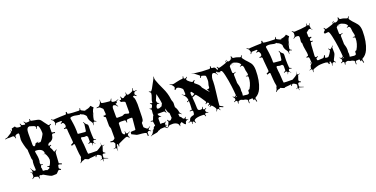

<svg xmlns="http://www.w3.org/2000/svg" viewBox="-29 -1986 6252 3192"><g transform="rotate(-20 3097.0 -390.0)"><path d="M289.1 -862.8 306.2 -863.8Q316.4 -868.2 316.4 -877.2Q316.4 -886.2 307.1 -911.1L316.4 -914.1Q324.7 -891.1 330.3 -884.5Q335.9 -877.9 344.2 -877L380.4 -871.1L384.3 -870.1Q394.5 -870.1 394.5 -882.6Q394.5 -895 378.4 -919.9L386.2 -924.8Q398.4 -905.8 405.5 -899.4Q412.6 -893.1 420.4 -893.1L464.4 -895Q471.7 -895 474.6 -896.5Q482.4 -900.9 484.4 -932.1L495.6 -931.2L494.6 -918.9Q494.6 -898.4 499 -896Q505.4 -893.1 559.6 -884Q613.8 -875 633.3 -866.9Q652.8 -858.9 669.9 -835.9Q674.8 -829.6 696 -799.3Q717.3 -769 745.1 -734.9Q751.5 -727.1 760 -727.1Q768.6 -727.1 792 -735.8L796.4 -726.1Q772.9 -716.8 766.6 -710.7Q760.3 -704.6 760.3 -694.8L759.3 -597.2Q759.3 -593.8 813 -584L810.1 -567.9Q779.8 -573.2 773.2 -573.2Q766.6 -573.2 759.5 -567.4Q752.4 -561.5 750.7 -554.9Q749 -548.3 747.6 -537.1Q742.7 -501 717 -477.1Q691.4 -453.1 665 -451.2Q659.2 -451.2 655.3 -446.8L638.2 -425.8Q634.3 -421.9 634.3 -417Q634.3 -401.9 647.9 -401.9Q656.7 -401.9 676.3 -409.2L680.2 -397.9Q649.4 -388.7 649.4 -377Q649.4 -375 652.3 -361.8Q670.4 -338.9 678.5 -309.3Q686.5 -279.8 689.9 -279.8Q703.1 -279.8 734.4 -305.2L739.3 -298.8Q719.7 -281.7 713.9 -273.2Q708 -264.6 707 -254.9L695.3 -74.2Q695.3 -71.8 742.2 -54.2L740.2 -40Q692.9 -55.2 689.2 -55.2Q685.5 -55.2 678.2 -47.9L673.3 -40L668 -8.8V-11.2Q667 -7.8 667 -2Q667 12.7 698.2 28.8L691.4 42Q668.5 30.8 658 31Q647.5 31.2 627.2 56.2Q606.9 81.1 595.2 81.1L530.3 83Q512.2 84 483.9 69.1Q455.6 54.2 444.3 47.9Q409.7 29.8 387.7 15.1Q382.8 13.2 380.4 13.2L360.4 14.2L337.4 5.9Q316.4 5.9 316.4 35.2Q316.4 38.6 318.4 55.2L307.1 56.2Q304.2 30.8 300.3 23.7Q296.4 16.6 287.1 14.2L246.1 3.9L239.3 2.9Q227.1 2.9 199.2 26.9L194.3 20Q213.4 3.9 218.8 -4.6Q224.1 -13.2 224.1 -22.9V-61Q224.1 -65.4 218.3 -75.2L198.2 -99.1L201.2 -102.1Q218.8 -83.5 228.5 -76.2Q237.3 -79.1 237.3 -87.9V-104Q235.8 -122.6 218.3 -157.2L222.2 -159.2Q242.2 -119.1 255.9 -106Q269.5 -92.8 279.8 -92.8Q299.3 -92.8 299.3 -110.8L295.4 -189Q295.4 -237.8 304.2 -270V-272.9Q304.2 -278.3 299.3 -288.3Q294.4 -298.3 294.4 -305.2L285.2 -434.1Q285.2 -449.2 285.6 -454.6Q286.1 -460 284.2 -463.9Q270 -489.3 252.7 -559.6Q235.4 -629.9 235.4 -657.2L244.1 -746.1Q244.1 -771 229.5 -771Q206.1 -771 188.2 -761.5Q170.4 -752 170.4 -735.6Q170.4 -719.2 172.4 -709L163.1 -708Q156.2 -755.9 129.4 -755.9L67.4 -752.9L33.2 -754.9Q31.7 -754.9 -1.5 -749L-4.9 -758.8Q33.7 -767.6 36.1 -769L133.3 -830.1L103.5 -816.9L132.3 -835.9Q130.9 -843.8 120.1 -863.8L125.5 -866.2Q130.4 -855 138.2 -840.8Q157.2 -856.9 157.2 -875Q157.2 -880.9 156.2 -883.8L219.2 -898.9Q227.5 -862.8 289.1 -862.8ZM445.3 -512.2 444.3 -518.1Q490.7 -524.4 504.4 -535.2Q502 -533.2 496.8 -529.5Q491.7 -525.9 489.5 -524.2Q487.3 -522.5 486.3 -521.5Q485.4 -520.5 484.4 -519.5Q482.4 -517.6 482.4 -516.1Q482.4 -509.8 503.9 -509.8H528.3Q537.6 -509.8 574.5 -565.4Q611.3 -621.1 611.3 -640.9Q611.3 -660.6 608.6 -689.5Q606 -718.3 597.2 -747.6Q588.4 -776.9 575.7 -776.9Q566.4 -776.9 561 -769.8Q555.7 -762.7 548.3 -734.9L540.5 -736.8Q545.4 -762.2 545.4 -768.1Q545.4 -792 486.8 -805.7Q463.4 -811.5 458 -815.2Q452.6 -818.8 444.1 -818.8Q435.5 -818.8 425 -814Q414.6 -809.1 408.2 -799.6Q401.9 -790 397.9 -780.3Q394 -770.5 392.6 -755.9Q389.6 -733.4 389.6 -709V-514.2Q389.6 -482.9 411.6 -478Q419.4 -478 427.7 -486.6Q436 -495.1 445.3 -512.2ZM527.3 -299.8 513.7 -298.8Q504.9 -298.8 480.5 -300.8H519.5Q523.4 -300.8 525.4 -301.8Q524.9 -301.8 522.5 -304.2L523.4 -306.2L527.3 -303.2Q534.7 -306.6 534.7 -316.9Q530.3 -360.4 495.1 -381.1Q460 -401.9 409.7 -401.9Q391.6 -401.9 391.6 -394Q391.6 -373.5 400.1 -333Q408.7 -292.5 408.7 -256.6Q408.7 -220.7 404.1 -206.3Q399.4 -191.9 399.4 -189L403.3 -166Q403.8 -161.1 405.8 -159.2Q410.2 -153.8 442.4 -152.8V-144H426.3Q408.2 -144 405.8 -140.6Q403.3 -137.2 402.3 -132.8L396.5 -110.8Q396.5 -109.9 398.4 -106.9L394.5 -109.9Q403.3 -93.3 403.3 -73.2V-50.8Q403.3 -42 447.3 -42Q457.5 -42 465.3 -37.1Q476.6 -29.3 480.5 -32.2L515.6 -46.9Q519 -47.9 522.2 -53.5Q525.4 -59.1 525.4 -64Q525.4 -73.2 496.6 -86.9L500.5 -96.2Q522.9 -85.9 530.3 -85.9Q542.5 -85.9 558.6 -125.2Q574.7 -164.6 574.7 -186Q571.8 -226.6 554.7 -263.2L542.5 -288.1ZM530.3 -299.8 540.5 -293Q538.6 -298.8 538.6 -301.8ZM398.4 -106.9Q399.4 -106 400.4 -104ZM148.4 -836.9 145.5 -835.9Q147.5 -835.9 148.4 -836.9ZM100.1 -815.9 98.1 -814.9Q99.1 -815.9 100.1 -815.9ZM100.1 -815.9 101.6 -816.4Q100.6 -815.9 100.1 -815.9Z M1054.2 -272.9Q1054.2 -286.1 1037.1 -286.1Q1034.2 -286.1 999 -272L991.2 -292Q1036.1 -314 1036.1 -317.9L1037.1 -336.9Q1037.6 -341.8 1028.1 -433.8Q1018.6 -525.9 1019 -558.1Q1015.6 -568.4 1009.8 -572.8Q1003.9 -577.1 988.3 -577.1L974.1 -576.2L973.1 -590.8Q1003.9 -591.8 1009.3 -600.6Q1016.1 -611.8 1016.1 -627.9Q1016.1 -644 1005.1 -663.1Q994.1 -682.1 983.4 -682.1Q972.7 -682.1 956.1 -674.8L951.2 -687Q970.7 -695.3 976.3 -700.2Q981.9 -705.1 981.9 -712.9Q977.1 -721.2 969.2 -721.2L897 -719.2Q887.7 -719.2 880.6 -713.4Q873.5 -707.5 861.3 -686L853 -689.9Q868.2 -715.8 868.2 -723.1Q868.2 -730.5 866.5 -735.4Q864.7 -740.2 861.8 -746.8Q858.9 -753.4 857.4 -759.8Q853 -775.4 819.3 -795.9L824.2 -803.2Q853 -784.2 863 -784.2Q873 -784.2 890.1 -787.4Q907.2 -790.5 985.4 -792.5Q1063.5 -794.4 1069.3 -794.9L1066.9 -793.9Q1076.7 -794.9 1081.1 -796.9Q1091.3 -801.8 1093.3 -833H1108.9Q1108.9 -799.3 1117.7 -795.9Q1132.3 -789.1 1203.9 -784.9Q1275.4 -780.8 1310.1 -780.8Q1323.7 -780.8 1333 -817.9L1341.3 -815.9Q1336.9 -799.8 1336.9 -790Q1336.9 -780.3 1345.5 -774.2Q1354 -768.1 1368.9 -761.7Q1383.8 -755.4 1390.1 -751Q1480 -756.8 1515.1 -792L1557.1 -748Q1514.6 -707 1510.3 -591.8V-660.2Q1508.3 -643.6 1499.3 -607.4Q1490.2 -571.3 1489.7 -556.6Q1489.3 -542 1494.9 -536.4Q1500.5 -530.8 1522.9 -520L1520 -512.2Q1495.6 -522.9 1487.3 -522.9Q1479 -522.9 1475.6 -520.5Q1464.8 -513.2 1460.9 -469.2L1455.1 -470.2Q1456.1 -481 1456.1 -494.9Q1456.1 -508.8 1451.4 -518.8Q1446.8 -528.8 1437.5 -541Q1402.3 -585.9 1402.3 -633.8L1403.3 -643.1Q1403.3 -654.8 1380.6 -677.5Q1357.9 -700.2 1340.3 -703.9Q1322.8 -707.5 1315.9 -720.2Q1309.1 -712.9 1294.7 -712.9Q1280.3 -712.9 1245.8 -721.4Q1211.4 -730 1188 -730Q1132.3 -730 1132.3 -709Q1135.7 -686.5 1139.9 -660.2Q1144 -633.8 1147.5 -609.6Q1150.9 -585.4 1151.9 -573.5Q1152.8 -561.5 1154.8 -542Q1158.2 -507.3 1158.2 -478.8Q1158.2 -450.2 1157.7 -436.5Q1157.2 -422.9 1170.9 -422.9L1288.1 -412.1Q1298.8 -412.1 1303.2 -430.7Q1307.6 -449.2 1309.6 -478.3Q1311.5 -507.3 1314.7 -517.6Q1317.9 -527.8 1317.9 -537.6Q1317.9 -547.4 1307.1 -576.2L1314.9 -579.1Q1329.1 -542.5 1348.6 -528.8Q1367.7 -515.6 1371.3 -508.1Q1375 -500.5 1375 -486.8L1372.1 -394Q1372.1 -328.1 1377.9 -265.1Q1377.9 -257.3 1384.8 -252Q1391.6 -246.6 1415 -238.8L1412.1 -231Q1384.8 -238.8 1378.9 -238.8Q1360.4 -238.8 1357.9 -207Q1357.9 -197.3 1384.3 -170.9L1381.3 -168Q1355 -195.8 1347.2 -195.8H1345.2Q1335.9 -195.8 1323.2 -161.1L1319.3 -163.1Q1329.1 -191.9 1329.1 -196.8Q1329.1 -201.7 1326.2 -203.1L1317.9 -210.9Q1311.5 -215.8 1304.2 -215.8Q1296.9 -215.8 1272 -205.1L1268.1 -213.9Q1291 -223.6 1297.1 -229.5Q1303.2 -235.4 1303.2 -244.1V-320.8Q1303.2 -323.7 1293.7 -333Q1284.2 -342.3 1284.2 -342.8L1244.1 -340.8Q1236.3 -340.3 1221.4 -345.7Q1206.5 -351.1 1201.2 -351.1Q1184.1 -351.1 1184.1 -329.1L1189 -267.1Q1195.8 -231 1198.7 -160.2Q1201.7 -89.4 1208 -55.2Q1227.1 -50.8 1363.3 -50.8Q1369.1 -54.2 1382.6 -61.8Q1396 -69.3 1403.3 -73.7Q1410.6 -78.1 1421.4 -85Q1439.5 -96.7 1456.1 -110.8Q1460.9 -119.6 1461.9 -157.2H1465.3L1463.9 -134.8Q1463.9 -102.1 1479 -102.1Q1483.4 -102.1 1510.3 -106.9L1511.2 -102.1Q1480 -95.7 1477.3 -92.5Q1474.6 -89.4 1473.9 -81.1Q1473.1 -72.8 1462.2 -46.4Q1451.2 -20 1451.2 -8.5Q1451.2 2.9 1457.3 9.3Q1463.4 15.6 1482.9 23.9L1477.1 37.1Q1462.9 28.8 1450 28.8Q1437 28.8 1429.2 40L1424.3 90.8Q1424.3 95.2 1447.3 105.7Q1470.2 116.2 1497.1 124L1496.1 129.9L1425.3 108.9Q1418.5 108.9 1417 112.3Q1415.5 115.7 1415 116.2L1413.1 151.9L1407.2 150.9Q1406.7 145 1406.7 137Q1406.7 128.9 1406.5 125.2Q1406.2 121.6 1405.3 117.7Q1404.3 110.8 1397.2 110.8Q1390.1 110.8 1364.3 118.2L1363.3 113.8Q1393.1 105.5 1395.5 102.3Q1397.9 99.1 1397.9 96.2L1405.3 58.1Q1405.3 43.5 1379.6 28.8Q1354 14.2 1341.3 14.2Q1331.1 14.2 1315.9 43.9L1306.2 39.1Q1308.6 31.2 1313 21.5Q1317.4 11.7 1317.9 8.8Q1314.9 16.6 1264.9 20Q1214.8 23.4 1206.1 24.9Q1200.2 32.2 1189.9 32.2Q1179.7 32.2 1155.5 20.8Q1131.3 9.3 1124 6.8Q1113.3 19 1099.6 19.5Q1072.3 20.5 1041 51.8L1035.2 44.9Q1036.1 43 1044.2 34.2Q1052.2 25.4 1057.4 14.4Q1062.5 3.4 1062.5 -2.9Q1062.5 -20 1073.2 -30.8L1075.2 -40L1077.1 -50.8Q1064.9 -104.5 1060.5 -178Q1056.2 -251.5 1054.2 -272.9ZM1393.1 -749 1400.9 -741.2Q1413.1 -747.1 1432.1 -747.1ZM981 -714.8 981.9 -713.9Z M2127 -752Q2135.7 -756.3 2135.7 -778.8V-798.8H2144Q2145 -784.7 2146 -777.3Q2147 -770 2147.2 -767.6Q2147.5 -765.1 2148.9 -762.5Q2150.4 -759.8 2150.6 -758.8Q2150.9 -757.8 2153.6 -756.6Q2156.2 -755.4 2157 -755.1Q2157.7 -754.9 2161.6 -754.2Q2165.5 -753.4 2166.7 -752.7Q2168 -752 2175.8 -752.4Q2183.6 -752.9 2209.5 -762.7Q2235.4 -772.5 2246.1 -779.5Q2256.8 -786.6 2259.8 -795.4Q2262.7 -804.2 2265.6 -832L2272.9 -831.1Q2271 -815.9 2271 -800.5Q2271 -785.2 2275.6 -779.5Q2280.3 -773.9 2292 -773.9Q2303.7 -773.9 2325.7 -776.9L2327.6 -769Q2300.8 -765.6 2292.2 -762Q2283.7 -758.3 2279.8 -751L2272.9 -733.9Q2271 -728 2271 -725.1Q2271 -711.9 2296.9 -690.9L2289.1 -681.2Q2262.2 -703.1 2254.6 -703.1Q2247.1 -703.1 2237.8 -694.8Q2231.9 -692.4 2231.9 -688.7Q2231.9 -685.1 2241.9 -673.1Q2252 -661.1 2257.3 -620.1Q2262.7 -579.1 2262.7 -549.8L2257.8 -326.2Q2256.8 -317.9 2255.9 -304Q2254.9 -290 2253.9 -283.9Q2252.9 -277.8 2250 -268.6Q2245.6 -252.9 2234.1 -244.6Q2222.7 -236.3 2222.7 -229V-158.2Q2222.7 -153.8 2245.1 -134.5Q2267.6 -115.2 2270 -115.2L2284.7 -111.8Q2293.9 -111.8 2327.6 -133.8L2331.1 -127.9Q2308.1 -113.3 2301.3 -106.7Q2294.4 -100.1 2293 -92.8V-90.8Q2291 -88.9 2291 -85Q2291 -79.1 2322.8 -56.2L2318.8 -48.8Q2293.9 -66.9 2286.4 -66.9Q2278.8 -66.9 2274.9 -64.9L2262.7 -56.2Q2256.8 -52.7 2256.8 -41L2257.8 -28.8L2258.8 5.9H2241.7V-35.2Q2241.7 -51.3 2208.5 -57.9Q2175.3 -64.5 2130.9 -67.4Q2086.4 -70.3 2072.8 -75.4Q2059.1 -80.6 2033.2 -95.5Q2007.3 -110.4 1992.7 -115.2L1996.6 -151.9Q2009.8 -157.2 2041 -157.2H2067.9Q2085 -157.2 2085 -172.9L2102.1 -356.9Q2102.1 -369.1 2093.8 -371.1Q2083.5 -373 2061.3 -373Q2039.1 -373 2023.2 -370.4Q2007.3 -367.7 2003.2 -359.4Q1999 -351.1 1999 -324.2H1986.8Q1986.8 -351.1 1982.9 -359.4Q1979 -367.7 1965.3 -369.9Q1951.7 -372.1 1906.7 -372.1Q1861.8 -372.1 1859.9 -355L1854 -200.2Q1853 -187 1864.7 -169.4Q1876.5 -151.9 1888.7 -151.9Q1904.8 -151.9 1904.8 -186V-199.2H1911.6Q1912.6 -165 1915.5 -161.6Q1918.5 -158.2 1922.9 -157.2L1933.6 -153.8Q1936 -152.8 1942.6 -152.8Q1949.2 -152.8 1985.8 -168L1987.8 -163.1Q1951.2 -147.9 1940.9 -134.8L1939 -129.9Q1933.6 -122.6 1933.6 -117.2L1941.9 -121.1L1939.9 -113.8Q1936 -113.8 1933.6 -112.8Q1936 -100.1 1952.6 -79.1L1942.9 -70.8Q1920.9 -101.1 1907.7 -101.1Q1885.3 -101.1 1825.2 -72Q1765.1 -43 1759.5 -40.8Q1753.9 -38.6 1751 -36.1Q1742.2 -28.8 1738.8 5.9L1729 4.9Q1730 -5.9 1730 -22.9Q1730 -40 1722.7 -40Q1715.3 -40 1710 -34.4Q1704.6 -28.8 1704.6 -21V-7.8Q1704.6 0.5 1698.2 13.9Q1691.9 27.3 1691.9 56.2V73.2H1689Q1686.5 28.8 1681.6 22.9L1679.7 17.1Q1675.8 13.2 1667.2 13.2Q1658.7 13.2 1634.8 18.1L1633.8 13.2Q1667.5 4.9 1670.4 1.2Q1673.3 -2.4 1673.6 -4.9Q1673.8 -7.3 1683.1 -33.7Q1692.4 -60.1 1691.9 -61L1673.8 -91.8Q1671.9 -96.2 1623 -106L1625 -123L1656.7 -118.2Q1673.8 -118.2 1691.4 -131.6Q1709 -145 1709 -151.9V-318.8Q1709 -327.1 1700.9 -345.2Q1692.9 -363.3 1692.9 -372.1V-523.9Q1692.9 -528.8 1661.6 -544.9L1668 -565.9Q1683.1 -559.1 1689.7 -559.1Q1696.3 -559.1 1702.6 -565.7Q1709 -572.3 1709 -581.1L1701.7 -667Q1701.7 -669.9 1696.8 -674.8L1658.7 -709Q1648.4 -717.8 1630.1 -717.8Q1611.8 -717.8 1600.6 -716.8V-727.1Q1642.6 -730 1655.8 -745.1L1677.7 -774.9Q1689.9 -792 1691.9 -834H1697.8Q1696.8 -825.2 1696.8 -804.2Q1696.8 -783.2 1704.6 -772.9Q1712.4 -767.1 1766.6 -760Q1820.8 -752.9 1837.2 -752.9Q1853.5 -752.9 1859.6 -759.5Q1865.7 -766.1 1877.9 -788.1L1884.8 -784.2Q1869.6 -756.8 1869.6 -745.1Q1869.6 -721.2 1930.7 -721.2Q1946.8 -721.2 1986.8 -737.8L1988.8 -731.9Q1952.6 -716.8 1940.9 -705.1L1950.7 -707L1944.8 -685.1L1924.8 -686Q1922.9 -684.1 1922.9 -682.1Q1922.9 -663.6 1948.7 -627L1942.9 -623Q1925.8 -645.5 1917.2 -653.1Q1908.7 -660.6 1898.9 -663.1L1882.8 -668H1877.9Q1867.2 -668 1860.6 -652.8Q1854 -637.7 1854 -629.9V-469.2Q1854 -452.1 1869.6 -452.1H1950.7Q1960.9 -452.1 1978 -461.2Q1995.1 -470.2 2005.6 -470.2Q2016.1 -470.2 2036.9 -462.2Q2057.6 -454.1 2066.2 -454.1Q2074.7 -454.1 2079.8 -459.5Q2085 -464.8 2085 -472.2V-646Q2085 -665 2013.7 -678.2L2000 -713.9Q2011.2 -713.9 2021 -710.9Q2027.3 -710.9 2031.5 -716.3Q2035.6 -721.7 2035.6 -731.9Q2035.6 -742.2 2030.8 -762.2L2042 -765.1Q2049.3 -738.8 2055.2 -732.4Q2061 -726.1 2072.8 -726.1H2076.7Q2081.5 -726.1 2096.9 -739Q2112.3 -752 2127 -752Z M2932.1 -41Q2937.5 -31.7 2955.6 -31.2Q2973.6 -30.8 2975.1 -27.8Q2975.1 -25.9 2962.4 -24.7Q2949.7 -23.4 2945.3 -21.5Q2940.9 -19.5 2939 -17.1Q2937 -14.6 2930.4 -12Q2923.8 -9.3 2917.7 0.2Q2911.6 9.8 2910.6 17.6Q2909.2 38.1 2901.9 38.1Q2892.6 38.1 2876 19Q2859.4 0 2848.1 -20L2823.7 -5.9Q2811 0.5 2810.5 18.1Q2810.1 35.6 2800.8 39.1Q2800.8 -14.6 2746.1 -33.2Q2720.7 -42 2701.4 -42Q2682.1 -42 2647.9 -40L2631.8 -33.2Q2630.4 -32.7 2621.6 -24.4Q2597.2 -2.9 2587.9 -2.9L2591.8 -6.8H2590.8Q2588.9 -6.8 2572.3 -21.5Q2555.7 -36.1 2549.8 -36.1L2479 -32.2Q2463.9 -19.5 2434.1 -14.2Q2426.8 -1 2401.6 4.9Q2376.5 10.7 2344.7 15.1Q2313 19.5 2303.5 24.7Q2293.9 29.8 2290.5 29.8Q2287.1 29.8 2285.2 28.8Q2312 13.2 2326.2 -2L2343.8 -27.8Q2347.7 -32.7 2349.4 -46.9Q2351.1 -61 2354 -64Q2352.1 -45.9 2352.1 -36.9Q2352.1 -27.8 2354 -25.9V-36.1Q2354 -66.9 2376 -67.9Q2376 -102.5 2415 -115.2L2403.8 -191.9L2370.1 -200.2L2371.1 -211.9Q2398.4 -206.1 2402.8 -206.1Q2410.2 -206.1 2416.7 -222.2Q2423.3 -238.3 2430.9 -258.8Q2438.5 -279.3 2446.8 -286.1Q2445.8 -295.9 2445.8 -314L2451.2 -379.9Q2451.2 -384.8 2436.8 -395Q2422.4 -405.3 2421.9 -412.1V-414.1Q2443.8 -404.8 2452.9 -404.8Q2461.9 -404.8 2472.4 -427.2Q2482.9 -449.7 2482.9 -457.8Q2482.9 -465.8 2471.2 -476.6Q2456.1 -491.2 2460 -499Q2484.4 -483.9 2490.5 -483.9Q2496.6 -483.9 2503.9 -491.2Q2502.9 -495.1 2502.9 -510.5Q2502.9 -525.9 2520 -569.6Q2537.1 -613.3 2537.1 -638.2L2536.1 -649.9Q2536.1 -653.8 2522.2 -665.3Q2508.3 -676.8 2507.8 -683.1V-685.1Q2534.2 -672.9 2541 -672.9Q2552.7 -672.9 2573.2 -707Q2593.8 -741.2 2616.9 -787.1Q2640.1 -833 2645.8 -840.3Q2651.4 -847.7 2654.8 -858.9Q2665.5 -890.6 2672.9 -894Q2668.9 -871.1 2668.9 -857.7Q2668.9 -844.2 2676.3 -820.1Q2683.6 -795.9 2707 -741.2Q2730.5 -686.5 2750 -646Q2799.8 -542.5 2811 -441.9Q2813.5 -417 2822.3 -397.9Q2831.1 -378.9 2831.1 -359.9L2829.1 -320.8V-290Q2859.4 -248 2868.2 -188Q2871.1 -172.9 2884 -160.4Q2897 -147.9 2897 -141.1L2897.9 -138.2Q2866.2 -165 2850.1 -165H2841.8L2847.2 -115.2Q2871.6 -104.5 2881.3 -81.1Q2890.1 -59.1 2913.1 -59.1Q2914.1 -59.1 2925.8 -69.1Q2937.5 -79.1 2946.8 -79.1Q2930.2 -56.6 2930.2 -51.3Q2930.2 -45.9 2932.1 -42ZM2668 -107.9 2673.8 -108.9 2689 -110.8 2716.8 -142.1 2710.9 -230Q2693.8 -242.2 2684.8 -267.8Q2675.8 -293.5 2675.8 -305.7Q2675.8 -317.9 2676.3 -319.8Q2676.8 -321.8 2676.8 -323.2L2662.1 -301.8Q2658.2 -296.4 2658.2 -292.5Q2658.2 -288.6 2662.6 -277.8Q2667 -267.1 2667 -259.5Q2667 -252 2664.1 -249Q2649.9 -272.5 2643.3 -278.3Q2636.7 -284.2 2627 -284.2H2518.1L2524.9 -256.8Q2526.4 -251 2544.2 -237.8Q2562 -224.6 2563 -216.8Q2542 -225.1 2532.5 -225.1Q2522.9 -225.1 2515.1 -219.2L2505.9 -206.1V-110.8L2543 -112.8L2572.8 -107.9Q2575.2 -107.9 2586.2 -113Q2597.2 -118.2 2604 -118.2Q2610.8 -118.2 2612.8 -117.2Q2593.8 -105.5 2587.6 -99.4Q2581.5 -93.3 2580.1 -85.9V-75.2L2579.1 -71.8Q2579.1 -64.9 2586.4 -64.5Q2602.1 -63.5 2608.9 -48.8Q2586.9 -56.2 2580.3 -56.2Q2573.7 -56.2 2573.7 -47.9Q2576.2 -36.1 2596.2 -11.2Q2613.3 -29.3 2617.7 -40Q2622.1 -50.8 2633.5 -71.8Q2645 -92.8 2645 -96.7Q2645 -100.6 2637.9 -112.8Q2630.9 -125 2630.9 -130.1Q2630.9 -135.3 2634.8 -139.2Q2655.8 -107.9 2668 -107.9ZM2606 -435.1 2577.1 -439.9Q2566.9 -439.9 2558.1 -427.7Q2542 -405.8 2542 -389.4Q2542 -373 2543 -369.1L2564.9 -360.8Q2583.5 -360.8 2596.2 -367.9Q2608.9 -375 2614.7 -377L2630.9 -381.8Q2628.9 -385.7 2628.9 -390.6Q2628.9 -395.5 2637.9 -406.2Q2647 -417 2647 -421.9Q2647 -441.9 2633.8 -509.5Q2620.6 -577.1 2612.8 -601.1L2569.8 -502.9V-493.2Q2571.8 -491.2 2573.7 -473.1V-469.2Q2575.7 -457 2597.2 -448.2Q2609.4 -439.9 2609.9 -437Q2609.9 -435.1 2606 -435.1Z M3008.3 74.2 3001.5 70.8Q3008.3 48.8 3008.3 41.3Q3008.3 33.7 3002.7 28.8Q2997.1 23.9 2989.7 23.9Q2982.4 23.9 2955.6 34.2L2952.6 28.8Q2976.6 19 2982.9 14.4Q2989.3 9.8 2990.2 3.9Q2997.1 -25.9 3017.6 -40.5Q3038.1 -55.2 3073.2 -60.1Q3091.3 -61.5 3091.3 -121.1Q3091.3 -126 3090.3 -127.9H3089.4Q3082 -139.2 3071.3 -139.2L3038.6 -137.2L3037.6 -148.9Q3079.6 -153.8 3079.6 -155.8Q3083.5 -199.2 3083.5 -250Q3083.5 -300.8 3082.5 -309.1L3050.3 -294.9L3047.4 -307.1L3081.5 -323.2Q3077.1 -360.4 3060.5 -389.2Q3043.9 -418 3006.3 -445.8L3008.3 -450.2Q3040 -427.2 3052.2 -423.8Q3066.4 -424.8 3066.4 -441.9L3062.5 -515.1Q3057.1 -537.1 3023.9 -558.6Q2990.7 -580.1 2972.7 -580.1Q2954.6 -580.1 2936.5 -556.2L2921.4 -567.9Q2937.5 -589.4 2937.5 -599.4Q2937.5 -609.4 2928.2 -623L2916.5 -640.1Q2907.7 -654.8 2871.6 -673.8L2874.5 -679.2Q2910.2 -661.1 2927.2 -661.1L2947.3 -662.1Q2952.1 -664.6 2997.8 -674.3Q3043.5 -684.1 3053 -685.3Q3062.5 -686.5 3076.9 -688.5Q3091.3 -690.4 3101.1 -690.7Q3110.8 -690.9 3115.2 -697.3Q3119.6 -703.6 3124.5 -728L3133.3 -726.1Q3129.4 -708.5 3129.4 -701.4Q3129.4 -694.3 3129.9 -691.9Q3130.4 -689.5 3131.8 -687.7Q3133.3 -686 3134 -685.5Q3134.8 -685.1 3137.7 -683.8Q3140.6 -682.6 3143.1 -681.4Q3145.5 -680.2 3152.3 -680.2Q3159.2 -680.2 3184.6 -699.2L3189.5 -691.9Q3161.6 -669.9 3161.6 -660.2Q3161.6 -657.2 3162.6 -654.8V-651.9Q3166.5 -638.7 3200 -611.8Q3233.4 -585 3246.1 -585Q3258.8 -585 3282.2 -606.9L3290.5 -598.1Q3266.6 -574.2 3266.6 -566.7Q3266.6 -559.1 3269.5 -553.2L3268.6 -554.2Q3269.5 -551.3 3272.5 -549.6Q3275.4 -547.9 3285.9 -539.3Q3296.4 -530.8 3300 -527.8Q3303.7 -524.9 3313 -516.8Q3322.3 -508.8 3326.4 -504.2Q3330.6 -499.5 3337.4 -491.5Q3344.2 -483.4 3347.7 -476.6Q3357.9 -458.5 3361.3 -443.8Q3378.9 -420.4 3418.5 -373.8Q3458 -327.1 3461.4 -326.2L3428.2 -392.1Q3435.1 -384.8 3448 -384.8Q3460.9 -384.8 3468.8 -392.1Q3476.6 -399.4 3476.6 -411.1V-423.8Q3476.6 -439.9 3486.1 -469.2Q3495.6 -498.5 3495.6 -517.1V-544.9Q3495.6 -602.5 3483.4 -607.9L3462.4 -617.2L3431.6 -626Q3424.8 -627.9 3423.3 -627.9Q3413.6 -627.9 3398.4 -599.1L3388.2 -604Q3400.4 -627.9 3400.4 -633.5Q3400.4 -639.2 3392.6 -647L3329.6 -696.8Q3317.9 -706.1 3278.3 -724.1L3279.3 -726.1Q3318.8 -709.5 3334.5 -708Q3447.8 -690.9 3581.5 -690.9Q3603 -690.9 3606.4 -730L3618.2 -729Q3617.2 -723.1 3617.2 -715.6Q3617.2 -708 3617.4 -704.3Q3617.7 -700.7 3619.4 -698Q3621.1 -695.3 3621.6 -693.8Q3622.1 -692.4 3625.2 -691.4Q3628.4 -690.4 3629.4 -690.4Q3634.3 -689 3647 -689Q3659.7 -689 3670.9 -683.1Q3682.1 -677.2 3687.5 -666Q3692.9 -654.8 3697.3 -642.1Q3710 -606 3736.3 -581.1L3731.4 -576.2Q3702.6 -603 3684.6 -606L3665.5 -607.9Q3668 -587.9 3671.4 -582Q3674.8 -576.2 3679.4 -567.9Q3684.1 -559.6 3686.5 -555.2L3681.6 -551.8Q3653.8 -600.1 3627.9 -603.5Q3624.5 -604 3614.3 -604Q3599.6 -604 3588.9 -578.1Q3572.3 -536.1 3572.3 -501L3573.2 -477.1Q3572.8 -415 3558.1 -300Q3543.5 -185.1 3540.5 -150.9L3532.2 -60.1Q3532.2 -56.6 3591.3 -25.9L3582.5 -14.2L3529.3 -38.1Q3522 -38.1 3517.6 -30.8Q3513.2 -23.4 3513.2 -18.1Q3513.2 -12.7 3526.4 13.2L3519.5 16.1Q3509.3 -6.8 3503.9 -12.5Q3498.5 -18.1 3492.2 -18.1H3488.3Q3481.9 -18.1 3476.6 -12.5Q3471.2 -6.8 3458.5 15.1L3452.6 12.2Q3467.3 -14.2 3467.3 -26.9Q3467.3 -39.6 3441.9 -73.2Q3416.5 -106.9 3407.5 -106.9Q3398.4 -106.9 3377.4 -91.8L3371.6 -99.1Q3395.5 -117.7 3395.5 -127V-127.9Q3392.6 -130.9 3384.8 -130.9Q3377 -130.9 3357.4 -122.1L3354.5 -130.9Q3384.3 -144.5 3384.3 -153.8Q3384.3 -158.2 3383.3 -160.2V-159.2L3380.4 -164.1L3371.6 -171.9Q3365.7 -176.8 3359.4 -176.8Q3353 -176.8 3331.5 -159.2L3324.2 -167Q3346.2 -186.5 3346.2 -192.9Q3346.2 -199.2 3339.8 -208.5Q3333.5 -217.8 3315.7 -245.1Q3297.9 -272.5 3287.1 -288.1Q3256.8 -332.5 3229.5 -360.8Q3221.2 -367.2 3218.3 -367.2L3157.2 -340.8Q3167.5 -228 3167.5 -172.9V-161.1Q3167.5 -124 3180.7 -114Q3193.8 -104 3214.8 -104.2Q3235.8 -104.5 3238.8 -106.4Q3245.1 -109.9 3255.4 -140.1L3263.2 -138.2Q3256.3 -115.7 3256.3 -107.7Q3256.3 -99.6 3263.2 -94.2Q3266.6 -88.9 3274.7 -88.9Q3282.7 -88.9 3308.6 -104L3312.5 -97.2Q3293.9 -85 3287.6 -79.3Q3281.2 -73.7 3281.2 -68.8L3282.2 -64L3284.2 -51.8Q3285.2 -43.9 3292.2 -37.8Q3299.3 -31.7 3322.3 -22L3318.4 -14.2Q3292 -24.9 3283.2 -24.9Q3274.4 -24.9 3268.6 -19Q3260.3 -14.6 3260.3 -4.6Q3260.3 5.4 3266.6 24.9L3256.3 27.8Q3247.1 -2.9 3241.9 -5.4Q3236.8 -7.8 3230.5 -7.8L3199.2 -8.8Q3163.6 -9.8 3128.9 -3.9Q3060.5 8.3 3060.5 38.1Q3060.5 46.9 3069.3 68.8L3059.6 73.2Q3050.3 50.3 3044.2 44.2Q3038.1 38.1 3028.3 38.1Q3018.6 38.1 3008.3 74.2ZM3150.4 -405.8 3151.4 -398.9 3155.3 -358.9Q3207.5 -384.3 3207.5 -386.2Q3207.5 -393.1 3189.9 -416Q3172.4 -439 3166.3 -439Q3160.2 -439 3155.3 -428.7Q3150.4 -418.5 3150.4 -405.8Z M3962.4 -12.2 3955.6 -11.2Q3944.8 -11.2 3924.6 -21Q3904.3 -30.8 3894.5 -30.8L3867.7 -24.9Q3859.4 -23.4 3854.5 -16.1Q3849.6 -8.8 3843.3 16.1L3835.4 13.2Q3840.3 -12.2 3840.3 -19.5Q3840.3 -26.9 3834.5 -33.4Q3828.6 -40 3819.3 -40Q3810.1 -40 3785.6 -28.8L3781.7 -37.1Q3804.2 -47.4 3810.3 -53.5Q3816.4 -59.6 3816.4 -67.9V-77.1Q3816.4 -86.9 3811.3 -95.9Q3806.2 -105 3788.6 -123L3794.4 -128.9Q3809.1 -113.3 3814.5 -108.9V-109.9Q3848.6 -122.6 3848.6 -133.8V-138.2Q3846.2 -190.9 3833 -295.2Q3819.8 -399.4 3798.3 -495.6Q3776.9 -591.8 3759.3 -591.8H3755.4Q3745.1 -589.4 3695.3 -585.9L3688.5 -615.2L3711.4 -633.8Q3719.7 -643.1 3719.7 -647.9Q3719.7 -652.8 3707.5 -678.2L3716.3 -683.1Q3726.1 -665.5 3731.7 -659.7Q3737.3 -653.8 3747.6 -653.8Q3757.8 -653.8 3819.1 -673.1Q3880.4 -692.4 3880.4 -697.8Q3880.4 -703.1 3874.5 -730L3879.4 -731Q3887.7 -696.8 3893.6 -696.8Q3900.4 -699.2 3900.4 -706.3Q3900.4 -713.4 3898.4 -734.9L3904.3 -735.8Q3908.7 -704.6 3911.9 -702.4Q3915 -700.2 3922.9 -700.4Q3930.7 -700.7 3938.5 -701.9Q3946.3 -703.1 3955.6 -707Q3972.7 -713.9 3982.4 -737.8L3984.4 -736.8L3976.6 -716.8Q3986.3 -725.6 3986.3 -736.8Q3986.3 -748 3983.4 -763.2L3997.6 -766.1Q4002.4 -741.7 4008.8 -734.4Q4015.1 -727.1 4026.6 -726.3Q4038.1 -725.6 4048.8 -723.6Q4059.6 -721.7 4066.4 -720.5Q4073.2 -719.2 4084.2 -715.3Q4095.2 -711.4 4098.1 -710.4Q4123.5 -702.1 4126 -700.2Q4128.4 -698.2 4136.5 -698.2Q4144.5 -698.2 4165.5 -724.1L4172.4 -717.8Q4153.3 -694.8 4153.3 -687.3Q4153.3 -679.7 4163.1 -663.8Q4172.9 -647.9 4195.6 -622.6Q4218.3 -597.2 4235.6 -579.8Q4252.9 -562.5 4269 -540Q4302.7 -493.7 4302.7 -410.2Q4302.7 -221.2 4246.1 -94.7Q4210.4 -15.6 4145.5 17.1Q4137.7 22 4137.7 29.8L4148.4 85.9L4134.3 87.9L4124.5 35.2L4108.4 47.9H4098.6Q4096.2 16.6 4091.6 14.4Q4086.9 12.2 4081.5 12.2L4036.6 14.2Q4021.5 14.2 4021.5 28.8L4020.5 70.8H4009.3V18.1Q4009.3 9.8 4001.5 4.9L3969.7 -9.8Q3965.8 -12.2 3962.4 -12.2ZM3956.5 -166 3960.4 -132.8Q3960.4 -114.3 3956.5 -85.9L3946.3 -117.2L3956.5 -82L3957.5 -83Q4011.2 -74.2 4030.5 -74.2Q4049.8 -74.2 4058.1 -80.8Q4066.4 -87.4 4067.4 -97.2Q4068.4 -106.9 4067.9 -117.2Q4067.4 -141.6 4087.4 -145Q4094.7 -145 4097.7 -150.9Q4152.3 -240.7 4152.3 -342.8Q4152.3 -359.9 4113.3 -365.2L4114.7 -374Q4132.3 -372.1 4140.1 -372.1Q4155.3 -372.1 4155.3 -388.9Q4155.3 -405.8 4148.7 -430.9Q4142.1 -456.1 4141.4 -460.2Q4140.6 -464.4 4138.9 -484.1Q4137.2 -503.9 4135.3 -518.1Q4133.3 -532.2 4125.7 -544.7Q4118.2 -557.1 4106.4 -557.1Q4094.7 -557.1 4078.6 -549.8L4074.7 -559.1Q4092.3 -565.9 4099.1 -571.5Q4106 -577.1 4106.4 -577.1H4107.4Q4095.7 -612.3 4050.5 -633.5Q4005.4 -654.8 3968.3 -654.8Q3966.3 -654.8 3962.4 -652.8Q3962.4 -649.9 3991.7 -628.9L3990.7 -627Q3962.4 -647.9 3960.4 -647.9L3957.5 -647Q3956.5 -647 3956.5 -642.6Q3956.5 -638.2 3962.4 -610.8H3961.4Q3953.6 -646 3951.7 -646H3950.7Q3917.5 -621.6 3917.5 -610.8L3919.4 -506.8Q3919.4 -497.1 3935.1 -490.2Q3937.5 -488.8 3941.9 -488.8Q3946.3 -488.8 3976.6 -498L3979.5 -491.2Q3934.6 -477.1 3934.6 -458L3937.5 -339.8V-315.9Q3959.5 -253.9 3959.5 -204.1Q3959.5 -185.5 3956.5 -166ZM3823.7 -103Q3831.5 -99.1 3839.4 -99.1L3853.5 -98.1Q3857.4 -98.1 3861.3 -104Q3856.4 -108.9 3847.7 -108.9Q3838.9 -108.9 3823.7 -103ZM3957.5 -83 3956.5 -85V-85.9ZM3868.7 -97.2 3866.7 -99.1Z M4513.7 -272.9Q4513.7 -286.1 4496.6 -286.1Q4493.7 -286.1 4458.5 -272L4450.7 -292Q4495.6 -314 4495.6 -317.9L4496.6 -336.9Q4497.1 -341.8 4487.5 -433.8Q4478 -525.9 4478.5 -558.1Q4475.1 -568.4 4469.2 -572.8Q4463.4 -577.1 4447.8 -577.1L4433.6 -576.2L4432.6 -590.8Q4463.4 -591.8 4468.8 -600.6Q4475.6 -611.8 4475.6 -627.9Q4475.6 -644 4464.6 -663.1Q4453.6 -682.1 4442.9 -682.1Q4432.1 -682.1 4415.5 -674.8L4410.6 -687Q4430.2 -695.3 4435.8 -700.2Q4441.4 -705.1 4441.4 -712.9Q4436.5 -721.2 4428.7 -721.2L4356.4 -719.2Q4347.2 -719.2 4340.1 -713.4Q4333 -707.5 4320.8 -686L4312.5 -689.9Q4327.6 -715.8 4327.6 -723.1Q4327.6 -730.5 4325.9 -735.4Q4324.2 -740.2 4321.3 -746.8Q4318.4 -753.4 4316.9 -759.8Q4312.5 -775.4 4278.8 -795.9L4283.7 -803.2Q4312.5 -784.2 4322.5 -784.2Q4332.5 -784.2 4349.6 -787.4Q4366.7 -790.5 4444.8 -792.5Q4522.9 -794.4 4528.8 -794.9L4526.4 -793.9Q4536.1 -794.9 4540.5 -796.9Q4550.8 -801.8 4552.7 -833H4568.4Q4568.4 -799.3 4577.1 -795.9Q4591.8 -789.1 4663.3 -784.9Q4734.9 -780.8 4769.5 -780.8Q4783.2 -780.8 4792.5 -817.9L4800.8 -815.9Q4796.4 -799.8 4796.4 -790Q4796.4 -780.3 4804.9 -774.2Q4813.5 -768.1 4828.4 -761.7Q4843.3 -755.4 4849.6 -751Q4939.5 -756.8 4974.6 -792L5016.6 -748Q4974.1 -707 4969.7 -591.8V-660.2Q4967.8 -643.6 4958.7 -607.4Q4949.7 -571.3 4949.2 -556.6Q4948.7 -542 4954.3 -536.4Q4960 -530.8 4982.4 -520L4979.5 -512.2Q4955.1 -522.9 4946.8 -522.9Q4938.5 -522.9 4935.1 -520.5Q4924.3 -513.2 4920.4 -469.2L4914.6 -470.2Q4915.5 -481 4915.5 -494.9Q4915.5 -508.8 4910.9 -518.8Q4906.2 -528.8 4897 -541Q4861.8 -585.9 4861.8 -633.8L4862.8 -643.1Q4862.8 -654.8 4840.1 -677.5Q4817.4 -700.2 4799.8 -703.9Q4782.2 -707.5 4775.4 -720.2Q4768.6 -712.9 4754.2 -712.9Q4739.7 -712.9 4705.3 -721.4Q4670.9 -730 4647.5 -730Q4591.8 -730 4591.8 -709Q4595.2 -686.5 4599.4 -660.2Q4603.5 -633.8 4606.9 -609.6Q4610.4 -585.4 4611.3 -573.5Q4612.3 -561.5 4614.3 -542Q4617.7 -507.3 4617.7 -478.8Q4617.7 -450.2 4617.2 -436.5Q4616.7 -422.9 4630.4 -422.9L4747.6 -412.1Q4758.3 -412.1 4762.7 -430.7Q4767.1 -449.2 4769 -478.3Q4771 -507.3 4774.2 -517.6Q4777.3 -527.8 4777.3 -537.6Q4777.3 -547.4 4766.6 -576.2L4774.4 -579.1Q4788.6 -542.5 4808.1 -528.8Q4827.1 -515.6 4830.8 -508.1Q4834.5 -500.5 4834.5 -486.8L4831.5 -394Q4831.5 -328.1 4837.4 -265.1Q4837.4 -257.3 4844.2 -252Q4851.1 -246.6 4874.5 -238.8L4871.6 -231Q4844.2 -238.8 4838.4 -238.8Q4819.8 -238.8 4817.4 -207Q4817.4 -197.3 4843.8 -170.9L4840.8 -168Q4814.5 -195.8 4806.6 -195.8H4804.7Q4795.4 -195.8 4782.7 -161.1L4778.8 -163.1Q4788.6 -191.9 4788.6 -196.8Q4788.6 -201.7 4785.6 -203.1L4777.3 -210.9Q4771 -215.8 4763.7 -215.8Q4756.3 -215.8 4731.4 -205.1L4727.5 -213.9Q4750.5 -223.6 4756.6 -229.5Q4762.7 -235.4 4762.7 -244.1V-320.8Q4762.7 -323.7 4753.2 -333Q4743.7 -342.3 4743.7 -342.8L4703.6 -340.8Q4695.8 -340.3 4680.9 -345.7Q4666 -351.1 4660.6 -351.1Q4643.6 -351.1 4643.6 -329.1L4648.4 -267.1Q4655.3 -231 4658.2 -160.2Q4661.1 -89.4 4667.5 -55.2Q4686.5 -50.8 4822.8 -50.8Q4828.6 -54.2 4842 -61.8Q4855.5 -69.3 4862.8 -73.7Q4870.1 -78.1 4880.9 -85Q4898.9 -96.7 4915.5 -110.8Q4920.4 -119.6 4921.4 -157.2H4924.8L4923.3 -134.8Q4923.3 -102.1 4938.5 -102.1Q4942.9 -102.1 4969.7 -106.9L4970.7 -102.1Q4939.5 -95.7 4936.8 -92.5Q4934.1 -89.4 4933.3 -81.1Q4932.6 -72.8 4921.6 -46.4Q4910.6 -20 4910.6 -8.5Q4910.6 2.9 4916.7 9.3Q4922.9 15.6 4942.4 23.9L4936.5 37.1Q4922.4 28.8 4909.4 28.8Q4896.5 28.8 4888.7 40L4883.8 90.8Q4883.8 95.2 4906.7 105.7Q4929.7 116.2 4956.5 124L4955.6 129.9L4884.8 108.9Q4877.9 108.9 4876.5 112.3Q4875 115.7 4874.5 116.2L4872.6 151.9L4866.7 150.9Q4866.2 145 4866.2 137Q4866.2 128.9 4866 125.2Q4865.7 121.6 4864.7 117.7Q4863.8 110.8 4856.7 110.8Q4849.6 110.8 4823.7 118.2L4822.8 113.8Q4852.5 105.5 4855 102.3Q4857.4 99.1 4857.4 96.2L4864.7 58.1Q4864.7 43.5 4839.1 28.8Q4813.5 14.2 4800.8 14.2Q4790.5 14.2 4775.4 43.9L4765.6 39.1Q4768.1 31.2 4772.5 21.5Q4776.9 11.7 4777.3 8.8Q4774.4 16.6 4724.4 20Q4674.3 23.4 4665.5 24.9Q4659.7 32.2 4649.4 32.2Q4639.2 32.2 4615 20.8Q4590.8 9.3 4583.5 6.8Q4572.8 19 4559.1 19.5Q4531.7 20.5 4500.5 51.8L4494.6 44.9Q4495.6 43 4503.7 34.2Q4511.7 25.4 4516.8 14.4Q4522 3.4 4522 -2.9Q4522 -20 4532.7 -30.8L4534.7 -40L4536.6 -50.8Q4524.4 -104.5 4520 -178Q4515.6 -251.5 4513.7 -272.9ZM4852.5 -749 4860.4 -741.2Q4872.6 -747.1 4891.6 -747.1ZM4440.4 -714.8 4441.4 -713.9Z M5360.8 -850.1 5359.9 -835.9Q5359.9 -819.8 5362.3 -816.2Q5364.7 -812.5 5370.1 -811Q5375.5 -809.6 5378.4 -809.3Q5381.3 -809.1 5383.3 -809.6Q5390.1 -811 5411.1 -836.9L5416 -834Q5393.1 -806.2 5393.1 -798.8L5397.9 -772.9Q5397.9 -762.2 5397.5 -754.2Q5397 -746.1 5418.9 -719.2L5416 -715.8Q5400.4 -735.8 5395.3 -740.5Q5390.1 -745.1 5384.8 -745.1L5373 -747.1Q5369.6 -747.1 5361.8 -745.1L5316.9 -710.9Q5311 -705.1 5311 -699.2L5314 -675.8L5313 -648.9Q5313 -632.3 5318.1 -624.3Q5323.2 -616.2 5332.3 -616.2Q5341.3 -616.2 5356.9 -618.2L5357.9 -601.1Q5333 -597.2 5326.9 -589.8Q5320.8 -582.5 5320.8 -568.4Q5320.8 -554.2 5326.9 -550.3Q5333 -546.4 5359.9 -545.9L5358.9 -535.2Q5333.5 -535.2 5326.7 -532Q5319.8 -528.8 5318.8 -520Q5312.5 -502.9 5308.8 -414.8Q5305.2 -326.7 5300.8 -290Q5300.8 -287.6 5304.9 -278.3Q5309.1 -269 5318.8 -269Q5328.6 -269 5347.7 -275.9L5351.1 -265.1Q5320.3 -254.9 5316.9 -247.1Q5315.9 -244.1 5315.9 -236.8L5318.8 -220.2Q5320.3 -209 5335 -209L5422.9 -213.9Q5432.6 -217.3 5438.7 -224.6Q5444.8 -231.9 5455.1 -255.9L5463.9 -253.9Q5459 -212.9 5459 -204.1Q5459 -202.1 5465.3 -202.1H5467.8L5501 -200.2Q5516.6 -200.2 5544.7 -243.2Q5572.8 -286.1 5572.8 -296.6Q5572.8 -307.1 5552.7 -328.1L5560.1 -334Q5578.6 -311 5586.4 -311Q5594.2 -311 5641.1 -356.9L5646 -353Q5626 -331.5 5626 -327.1L5627 -230Q5624 -207.5 5604 -170.9Q5576.7 -122.1 5576.7 -111.3Q5576.7 -100.6 5602.1 -80.1L5595.7 -73.2Q5574.7 -91.8 5568.1 -91.8Q5561.5 -91.8 5546.9 -85.9Q5537.1 -80.6 5524.9 -41L5520 -42Q5527.8 -65.9 5527.8 -77.6Q5527.8 -89.4 5521.2 -104Q5514.6 -118.7 5513.7 -125Q5504.9 -122.6 5500.7 -114.7Q5496.6 -106.9 5495.1 -85.9L5479 -86.9Q5479 -114.3 5463.1 -123Q5447.3 -131.8 5393.1 -131.8Q5338.9 -131.8 5307.9 -125.5Q5276.9 -119.1 5211.9 -94.2Q5201.2 -85.9 5193.8 -49.8L5187 -50.8Q5191.9 -76.2 5191.9 -81.8Q5191.9 -87.4 5190.9 -90.6Q5189.9 -93.8 5189.2 -95Q5188.5 -96.2 5186 -99.1Q5180.2 -106 5173.3 -106Q5166.5 -106 5142.1 -97.2L5140.1 -102.1Q5163.1 -111.3 5169.2 -115.2Q5175.3 -119.1 5176.8 -124V-138.2Q5177.2 -141.6 5185.1 -168Q5185.1 -168.9 5178.7 -172.9L5186 -169.9L5198.7 -181.2Q5201.7 -184.1 5201.7 -190.7Q5201.7 -197.3 5193.8 -221.2L5198.7 -223.1Q5207.5 -196.3 5211.9 -189.9Q5217.8 -192.9 5217.8 -198.5Q5217.8 -204.1 5215.3 -213.1Q5212.9 -222.2 5213.4 -250Q5213.9 -277.8 5209.5 -295.4Q5205.1 -313 5189.9 -313Q5186.5 -313 5168.9 -311L5167 -326.2Q5198.7 -331.5 5202.6 -340.8Q5204.1 -344.2 5204.1 -364.5Q5204.1 -384.8 5192.4 -446Q5180.7 -507.3 5180.7 -538.1L5182.1 -559.1Q5182.1 -560.1 5175.5 -572.5Q5168.9 -585 5168.9 -598.1L5175.8 -668.9Q5175.8 -682.6 5172.4 -687.7Q5168.9 -692.9 5167.2 -695.6Q5165.5 -698.2 5160.6 -699.7Q5155.8 -701.2 5153.8 -702.1Q5148.9 -704.1 5138.2 -704.1H5117.7Q5104.5 -704.1 5074.7 -682.1L5070.8 -688Q5090.8 -703.6 5096.9 -712.2Q5103 -720.7 5105 -730L5107.9 -766.1Q5107.9 -782.7 5084 -811L5088.9 -815.9Q5114.7 -789.1 5128.9 -789.1Q5167 -789.1 5235.6 -795.7Q5304.2 -802.2 5323.5 -806.6Q5342.8 -811 5345.2 -813Q5352.1 -817.9 5353 -849.1Z M5854 -12.2 5847.2 -11.2Q5836.4 -11.2 5816.2 -21Q5795.9 -30.8 5786.1 -30.8L5759.3 -24.9Q5751 -23.4 5746.1 -16.1Q5741.2 -8.8 5734.9 16.1L5727.1 13.2Q5731.9 -12.2 5731.9 -19.5Q5731.9 -26.9 5726.1 -33.4Q5720.2 -40 5710.9 -40Q5701.7 -40 5677.2 -28.8L5673.3 -37.1Q5695.8 -47.4 5701.9 -53.5Q5708 -59.6 5708 -67.9V-77.1Q5708 -86.9 5702.9 -95.9Q5697.8 -105 5680.2 -123L5686 -128.9Q5700.7 -113.3 5706.1 -108.9V-109.9Q5740.2 -122.6 5740.2 -133.8V-138.2Q5737.8 -190.9 5724.6 -295.2Q5711.4 -399.4 5689.9 -495.6Q5668.5 -591.8 5650.9 -591.8H5647Q5636.7 -589.4 5586.9 -585.9L5580.1 -615.2L5603 -633.8Q5611.3 -643.1 5611.3 -647.9Q5611.3 -652.8 5599.1 -678.2L5607.9 -683.1Q5617.7 -665.5 5623.3 -659.7Q5628.9 -653.8 5639.2 -653.8Q5649.4 -653.8 5710.7 -673.1Q5772 -692.4 5772 -697.8Q5772 -703.1 5766.1 -730L5771 -731Q5779.3 -696.8 5785.2 -696.8Q5792 -699.2 5792 -706.3Q5792 -713.4 5790 -734.9L5795.9 -735.8Q5800.3 -704.6 5803.5 -702.4Q5806.6 -700.2 5814.5 -700.4Q5822.3 -700.7 5830.1 -701.9Q5837.9 -703.1 5847.2 -707Q5864.3 -713.9 5874 -737.8L5876 -736.8L5868.2 -716.8Q5877.9 -725.6 5877.9 -736.8Q5877.9 -748 5875 -763.2L5889.2 -766.1Q5894 -741.7 5900.4 -734.4Q5906.7 -727.1 5918.2 -726.3Q5929.7 -725.6 5940.4 -723.6Q5951.2 -721.7 5958 -720.5Q5964.8 -719.2 5975.8 -715.3Q5986.8 -711.4 5989.7 -710.4Q6015.1 -702.1 6017.6 -700.2Q6020 -698.2 6028.1 -698.2Q6036.1 -698.2 6057.1 -724.1L6064 -717.8Q6044.9 -694.8 6044.9 -687.3Q6044.9 -679.7 6054.7 -663.8Q6064.5 -647.9 6087.2 -622.6Q6109.9 -597.2 6127.2 -579.8Q6144.5 -562.5 6160.6 -540Q6194.3 -493.7 6194.3 -410.2Q6194.3 -221.2 6137.7 -94.7Q6102.1 -15.6 6037.1 17.1Q6029.3 22 6029.3 29.8L6040 85.9L6025.9 87.9L6016.1 35.2L6000 47.9H5990.2Q5987.8 16.6 5983.2 14.4Q5978.5 12.2 5973.1 12.2L5928.2 14.2Q5913.1 14.2 5913.1 28.8L5912.1 70.8H5900.9V18.1Q5900.9 9.8 5893.1 4.9L5861.3 -9.8Q5857.4 -12.2 5854 -12.2ZM5848.1 -166 5852.1 -132.8Q5852.1 -114.3 5848.1 -85.9L5837.9 -117.2L5848.1 -82L5849.1 -83Q5902.8 -74.2 5922.1 -74.2Q5941.4 -74.2 5949.7 -80.8Q5958 -87.4 5959 -97.2Q5960 -106.9 5959.5 -117.2Q5959 -141.6 5979 -145Q5986.3 -145 5989.3 -150.9Q6043.9 -240.7 6043.9 -342.8Q6043.9 -359.9 6004.9 -365.2L6006.3 -374Q6023.9 -372.1 6031.7 -372.1Q6046.9 -372.1 6046.9 -388.9Q6046.9 -405.8 6040.3 -430.9Q6033.7 -456.1 6033 -460.2Q6032.2 -464.4 6030.5 -484.1Q6028.8 -503.9 6026.9 -518.1Q6024.9 -532.2 6017.3 -544.7Q6009.8 -557.1 5998 -557.1Q5986.3 -557.1 5970.2 -549.8L5966.3 -559.1Q5983.9 -565.9 5990.7 -571.5Q5997.6 -577.1 5998 -577.1H5999Q5987.3 -612.3 5942.1 -633.5Q5897 -654.8 5859.9 -654.8Q5857.9 -654.8 5854 -652.8Q5854 -649.9 5883.3 -628.9L5882.3 -627Q5854 -647.9 5852.1 -647.9L5849.1 -647Q5848.1 -647 5848.1 -642.6Q5848.1 -638.2 5854 -610.8H5853Q5845.2 -646 5843.3 -646H5842.3Q5809.1 -621.6 5809.1 -610.8L5811 -506.8Q5811 -497.1 5826.7 -490.2Q5829.1 -488.8 5833.5 -488.8Q5837.9 -488.8 5868.2 -498L5871.1 -491.2Q5826.2 -477.1 5826.2 -458L5829.1 -339.8V-315.9Q5851.1 -253.9 5851.1 -204.1Q5851.1 -185.5 5848.1 -166ZM5715.3 -103Q5723.1 -99.1 5731 -99.1L5745.1 -98.1Q5749 -98.1 5752.9 -104Q5748 -108.9 5739.3 -108.9Q5730.5 -108.9 5715.3 -103ZM5849.1 -83 5848.1 -85V-85.9ZM5760.3 -97.2 5758.3 -99.1Z"/></g></svg>

Font: Eater Caps
Style: Regular
Weight: 400
Version: Version 001.002